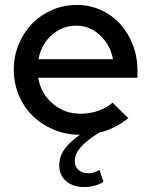

<svg xmlns="http://www.w3.org/2000/svg" viewBox="-20 -537 613 778"><path d="M383 0Q332 31 307.5 59Q283 87 283 115Q283 138 298 151.5Q313 165 338 165Q350 165 361.5 161.5Q373 158 383 151L399 200Q383 210 363 215.5Q343 221 322 221Q276 221 248 197Q220 173 220 133Q220 99 240 69.5Q260 40 304 9H303Q247 9 198 -11.5Q149 -32 113 -67Q77 -102 56.5 -150.5Q36 -199 36 -255Q36 -310 56 -358Q76 -406 110 -441Q144 -476 191 -496.5Q238 -517 291 -517Q343 -517 388.5 -496.5Q434 -476 466.5 -440.5Q499 -405 518 -356Q537 -307 537 -251V-222H135Q145 -159 193 -117.5Q241 -76 307 -76Q344 -76 378 -88Q412 -100 436 -121L500 -58Q472 -36 443 -21.5Q414 -7 383 0ZM289 -433Q232 -433 189.5 -395Q147 -357 136 -297H438Q427 -355 385.5 -394Q344 -433 289 -433Z"/></svg>

Font: Red Hat Display Medium
Style: Regular
Weight: 500
Designer: Pentagram / MCKL
Foundry: Pentagram / MCKL
Version: Version 1.005; Red Hat Display Medium